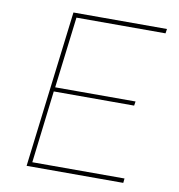

<svg xmlns="http://www.w3.org/2000/svg" viewBox="-79 -775 790 847"><g transform="rotate(10 315.5 -351.0)"><path d="M182 -702H601L598 -682H199L160 -363H520L517 -344H157L118 -20H531L529 0H96Z"/></g></svg>

Font: Josefin Sans Thin Thin
Style: Italic
Weight: 250
Italic angle: -7°
Version: Version 2.000